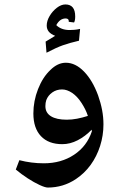

<svg xmlns="http://www.w3.org/2000/svg" viewBox="-20 -648 537 863"><path d="M195 195Q183 195 158 183.5Q133 172 104.5 153.5Q76 135 51 114L67 72Q94 79 121.5 82.5Q149 86 177 86Q255 86 313 47.5Q371 9 393 -58L392 -65Q363 -35 329 -17.5Q295 0 260 0Q198 0 164 -36Q130 -72 130 -138Q130 -194 151 -247.5Q172 -301 206 -333Q239 -366 276 -366Q319 -366 357.5 -326.5Q396 -287 421 -219Q433 -185 439 -153Q445 -121 445 -89Q445 -39 430 8Q415 55 387.5 93Q360 131 321 157Q264 195 195 195ZM280 -110Q303 -110 326.5 -114.5Q350 -119 375 -127Q366 -155 347 -184.5Q328 -214 305 -230Q281 -246 259 -246Q234 -246 215 -232.5Q196 -219 188 -198Q184 -186 184 -171Q184 -141 209 -125.5Q234 -110 280 -110ZM189 -411 185 -461 228 -487Q190 -501 190 -533Q190 -554 203 -576Q216 -598 235.5 -613Q255 -628 274 -628Q318 -628 318 -574Q318 -556 313 -547L289 -550V-554Q289 -559 285.5 -562Q282 -565 275 -565Q262 -565 251.5 -557.5Q241 -550 233 -535Q255 -513 293 -513Q303 -513 314.5 -514Q326 -515 340 -518L335 -465Q292 -455 262.5 -444.5Q233 -434 189 -411Z"/></svg>

Font: Noto Naskh Arabic
Style: Bold
Weight: 700
Designer: Monotype Design Team, David Williams, Mohamad Dakak and Nizar Qandah
Foundry: Monotype Imaging Inc.
Version: Version 2.016